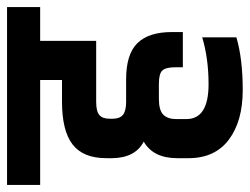

<svg xmlns="http://www.w3.org/2000/svg" viewBox="-136 -601 709 545"><g transform="rotate(-90 218.5 -328.5)"><path d="M42 -148V-180Q42 -248 89 -275Q43 -299 42 -364V-381Q42 -447 81 -477Q120 -507 202 -507H264V-569H-34V-663H471V-569H375V-410H202Q175 -410 164.5 -401Q154 -392 154 -372V-363Q154 -343 165 -334Q176 -325 202 -325H266Q337 -325 368.5 -293Q400 -261 400 -195V-164H300V-186Q300 -212 291 -222Q282 -232 253 -232H211Q178 -232 165.5 -219.5Q153 -207 153 -183V-154Q153 -91 252 -91Q325 -91 385 -109V-12Q324 6 235.5 6Q147 6 94.5 -33.5Q42 -73 42 -148Z"/></g></svg>

Font: Khand Semibold
Style: Regular
Weight: 600
Designer: Devanagari: Sanchit Sawaria, Jyotish Sonowal; Latin: Satya Rajpurohit
Foundry: Indian Type Foundry
Version: Version 1.100;PS 1.0;hotconv 1.0.78;makeotf.lib2.5.61930; tt